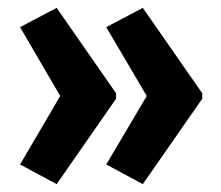

<svg xmlns="http://www.w3.org/2000/svg" viewBox="-20 -518 561 488"><path d="M494 -267V-281L343 -498L250 -449L353 -274L250 -100L343 -50ZM275 -267V-281L124 -498L31 -449L133 -274L31 -100L124 -50Z"/></svg>

Font: Noto Sans Ethiopic ExtraCondensed
Style: Bold
Weight: 700
Width: 2
Designer: Monotype Design Team
Foundry: Monotype Imaging Inc.
Version: Version 2.102